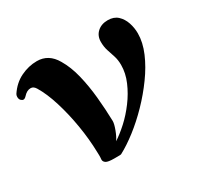

<svg xmlns="http://www.w3.org/2000/svg" viewBox="-116 -636 820 789"><g transform="rotate(-30 294.0 -242.0)"><path d="M217.3 10.7Q187.5 10.7 178.2 4.4Q168.9 -2 168.9 -11.2Q169.4 -17.6 169.7 -21.7Q169.9 -25.9 169.9 -31.5Q169.9 -37.1 169.4 -47.4Q168 -109.4 157 -175.3Q146 -241.2 127.9 -299.3Q109.9 -357.4 86.4 -396Q82 -403.3 76.4 -407.5Q70.8 -411.6 63.5 -411.6Q54.2 -411.6 45.9 -407.2Q37.6 -402.8 28.8 -393.1Q21.5 -385.3 15.1 -385.3Q9.8 -385.3 3.9 -390.9Q-2 -396.5 -2 -407.7Q-2 -414.1 1 -419.9Q26.4 -458.5 64 -476.8Q101.6 -495.1 141.1 -495.1Q196.8 -495.1 227.5 -441.4Q250.5 -402.8 263.2 -350.8Q275.9 -298.8 281.5 -241Q287.1 -183.1 288.6 -126Q288.6 -112.8 279.1 -87.2Q269.5 -61.5 258.8 -46.9Q285.6 -64 316.2 -91.8Q346.7 -119.6 373.3 -155.3Q399.9 -190.9 416.7 -230.2Q433.6 -269.5 433.6 -308.6Q433.6 -332 427.5 -351.1Q421.4 -370.1 415 -389.2Q408.7 -408.2 408.7 -431.6Q408.7 -460 427.7 -477.5Q446.8 -495.1 477.5 -495.1Q506.3 -495.1 523.9 -478.8Q541.5 -462.4 549.8 -437.5Q558.1 -412.6 558.1 -386.7Q558.1 -343.8 538.1 -296.9Q518.1 -250 484.6 -203.9Q451.2 -157.7 410.9 -116.2Q370.6 -74.7 328.6 -42.2Q286.6 -9.8 250.5 9.3Q248.5 10.3 243.4 10.5Q238.3 10.7 217.3 10.7Z"/></g></svg>

Font: Gelasio SemiBold
Style: Italic
Weight: 600
Italic angle: -8.5°
Designer: Eben Sorkin
Foundry: Eben Sorkin
Version: Version 1.008